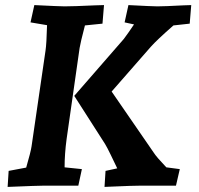

<svg xmlns="http://www.w3.org/2000/svg" viewBox="-20 -730 784 755"><path d="M395 -58 441 -68Q430 -91 415.5 -121Q401 -151 393 -164L272 -353L467 -577Q485 -601 507 -634L470 -642L485 -710Q580 -705 599 -705Q626 -705 702 -709L732 -710L726 -637L662 -630Q597 -573 573 -546L419 -370L585 -129Q595 -113 634 -72L687 -65L672 0H536Q504 0 414 4L391 5ZM14 -58 83 -71Q101 -133 104 -154L159 -531Q163 -557 165 -631L100 -642L115 -710Q215 -705 234 -705Q268 -705 354 -709L389 -710L383 -637L314 -630Q296 -561 293 -541L242 -184Q234 -125 234 -72L302 -65L288 0H155Q130 0 10 5Z"/></svg>

Font: Andada Pro ExtraBold
Style: Italic
Weight: 800
Italic angle: -6.99998°
Designer: Carolina Giovagnoli
Foundry: Huerta Tipografica
Version: Version 3.005; ttfautohint (v1.8.4)